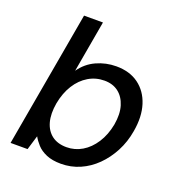

<svg xmlns="http://www.w3.org/2000/svg" viewBox="-132 -832 896 955"><g transform="rotate(20 316.0 -354.0)"><path d="M294 12Q248 12 216.5 -1.5Q185 -15 166.5 -35.5Q148 -56 137 -76L114 0H24L151 -720H251L203 -447Q235 -493 284.5 -515.5Q334 -538 389 -538Q460 -538 507.5 -503Q555 -468 574.5 -406.5Q594 -345 580 -265Q570 -205 543.5 -154.5Q517 -104 479 -66.5Q441 -29 394 -8.5Q347 12 294 12ZM292 -75Q336 -75 374 -97.5Q412 -120 439.5 -162.5Q467 -205 478 -263Q488 -321 475 -363Q462 -405 432 -428Q402 -451 358 -451Q312 -451 273.5 -428Q235 -405 208.5 -363Q182 -321 171 -263Q161 -205 172.5 -163Q184 -121 214.5 -98Q245 -75 292 -75Z"/></g></svg>

Font: DM Sans 9pt Medium
Style: Italic
Weight: 500
Italic angle: -10°
Version: Version 4.004;gftools[0.9.30]